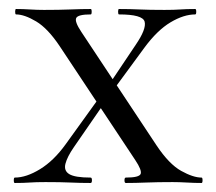

<svg xmlns="http://www.w3.org/2000/svg" viewBox="-20 -406 479 426"><path d="M259.2 0Q256.2 0 256.2 -6Q256.2 -12 259.2 -12Q288.6 -12 292 -20Q295.4 -28 280 -51L112.8 -303Q86.2 -343 60.2 -358.5Q34.2 -374 15.6 -374Q13.6 -374 13.6 -380Q13.6 -386 15.6 -386Q30.6 -386 46.6 -385Q62.6 -384 77.6 -384Q111.2 -384 136 -385Q160.8 -386 181.4 -386Q183.4 -386 183.4 -380Q183.4 -374 181.4 -374Q153.4 -374 149.2 -366.2Q145 -358.4 160.6 -335L327.6 -83Q355.2 -41.8 381.9 -26.9Q408.6 -12 427.2 -12Q429.4 -12 429.4 -6Q429.4 0 427.2 0Q411.8 0 394.7 -1Q377.6 -2 363 -2Q329.4 -2 304.6 -1Q279.8 0 259.2 0ZM12.8 0Q10.6 0 10.6 -6Q10.6 -12 12.8 -12Q38.4 -12 68.9 -30.7Q99.4 -49.4 125.6 -85.8L206 -197.4L218.4 -187.4L144 -79.6Q129.2 -58.2 125.2 -42.7Q121.2 -27.2 133.8 -19.6Q146.4 -12 181 -12Q184 -12 184 -6Q184 0 181 0Q158 0 136.5 -1Q115 -2 81 -2Q59.2 -2 45.8 -1Q32.4 0 12.8 0ZM221.4 -192.6 211.4 -202.6 281 -306.4Q305.2 -341.8 300.9 -357.9Q296.6 -374 244 -374Q242 -374 242 -380Q242 -386 244 -386Q268 -386 289.5 -385Q311 -384 345 -384Q366.8 -384 380.2 -385Q393.6 -386 413.2 -386Q415.4 -386 415.4 -380Q415.4 -374 413.2 -374Q387.8 -374 358.4 -356.5Q329 -339 300.4 -300.2Z"/></svg>

Font: Cormorant Light
Style: Regular
Weight: 300
Designer: Christian Thalmann (Catharsis Fonts)
Foundry: Catharsis Fonts
Version: Version 4.000